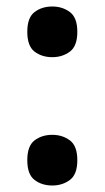

<svg xmlns="http://www.w3.org/2000/svg" viewBox="-20 -563 323 591"><path d="M141 -387Q109 -387 86.5 -404Q64 -421 64 -465Q64 -509 86.5 -526Q109 -543 141 -543Q172 -543 195 -526Q218 -509 218 -465Q218 -421 195 -404Q172 -387 141 -387ZM141 8Q109 8 86.5 -9Q64 -26 64 -70Q64 -114 86.5 -131Q109 -148 141 -148Q172 -148 195 -131Q218 -114 218 -70Q218 -26 195 -9Q172 8 141 8Z"/></svg>

Font: Noto Serif Lao SemiCondensed
Style: Bold
Weight: 700
Width: 4
Designer: Monotype Design Team
Foundry: Monotype Imaging Inc.
Version: Version 2.003; ttfautohint (v1.8.4.7-5d5b)